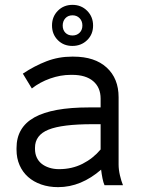

<svg xmlns="http://www.w3.org/2000/svg" viewBox="-20 -762 589 790"><path d="M219 8Q267 8 311.5 -10.5Q356 -29 396 -64Q398 -47 401.5 -29Q405 -11 410 0H486Q479 -17 473.5 -40.5Q468 -64 468 -85V-362Q468 -439 419 -484Q370 -529 282 -529H276Q221 -529 171.5 -510Q122 -491 74 -459L111 -398Q144 -424 186.5 -439Q229 -454 271 -454H277Q333 -454 363.5 -428Q394 -402 394 -356V-320H346Q195 -320 121.5 -279Q48 -238 48 -153V-146Q48 -111 60.5 -82.5Q73 -54 95.5 -34Q118 -14 149.5 -3Q181 8 219 8ZM223 -66Q201 -66 182.5 -72Q164 -78 151 -88.5Q138 -99 131 -114.5Q124 -130 124 -149V-154Q124 -206 179.5 -228.5Q235 -251 361 -251H394V-147Q363 -110 319.5 -88Q276 -66 223 -66ZM277.8 -573Q314 -573 338.5 -596.8Q363 -620.5 363 -656.8Q363 -693 338.7 -717.5Q314.4 -742 278.2 -742Q242 -742 218 -717.7Q194 -693.4 194 -657.2Q194 -621 217.8 -597Q241.5 -573 277.8 -573ZM278.4 -616Q260 -616 249 -627.3Q238 -638.6 238 -656.8Q238 -675 249 -687Q260 -699 278.4 -699Q296 -699 307.5 -687.2Q319 -675.4 319 -657Q319 -638.7 307.5 -627.3Q296 -616 278.4 -616Z"/></svg>

Font: Fixel Variable
Style: Regular
Weight: 100
Width: 3
Designer: AlfaBravo + MacPaw
Foundry: Kyrylo Tkachov, Marchela Mozhyna, Serhii Makarenko, Maria Weinstein, Zakhar Kryvoshyya
Version: Version 1.211